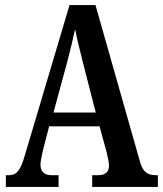

<svg xmlns="http://www.w3.org/2000/svg" viewBox="-20 -734 640 754"><path d="M3 0H210V-46H182C151 -46 139 -63 139 -88C139 -106 147 -133 150 -149L173 -238H371L398 -139C402 -122 408 -98 408 -83C408 -59 393 -46 366 -46H342V0H600V-46H592C559 -46 541 -59 530 -98L355 -714H253L77 -122C59 -60 43 -46 14 -46H3ZM190 -292 244 -491C256 -536 267 -582 275 -620C282 -581 294 -536 307 -483L356 -292Z"/></svg>

Font: Noto Serif Sinhala ExtraCondensed SemiBold
Style: Regular
Weight: 600
Width: 2
Designer: Jelle Bosma - Monotype Design Team
Foundry: Monotype Imaging Inc.
Version: Version 2.007